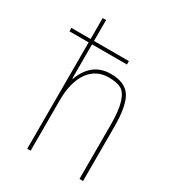

<svg xmlns="http://www.w3.org/2000/svg" viewBox="-181 -852 863 954"><g transform="rotate(30 250.0 -375.0)"><path d="M14.6 -610.4V-629.9H125V-750H144.5V-629.9H344.7V-610.4H144.5V-414.1H147.5Q190.4 -530.3 299.8 -530.3Q380.9 -530.3 413.1 -481.4Q445.3 -432.6 445.3 -309.6V0H424.8V-309.6Q424.8 -392.6 410.6 -437.5Q396.5 -482.4 371.1 -496.1Q345.7 -509.8 299.8 -509.8Q226.6 -509.8 185.5 -451.2Q144.5 -392.6 144.5 -290V0H125V-610.4Z"/></g></svg>

Font: Mgen+ 1m thin
Style: Regular
Weight: 100
Designer: [Source Han Sans]
Ryoko NISHIZUKA  (kana & ideographs); Paul D. Hunt (Latin, Greek & Cyrillic); Wenlong ZHANG  (bopomofo
Version: Version 1.059.20150602